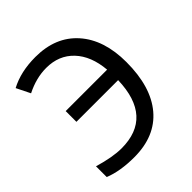

<svg xmlns="http://www.w3.org/2000/svg" viewBox="-200 -857 1000 1000"><g transform="rotate(-45 300.0 -357.0)"><path d="M70.8 -606 33.2 -682.1Q111.8 -724.1 220.2 -724.1Q368.7 -724.1 452.9 -629.2Q537.1 -534.2 537.1 -370.1Q537.1 -188 453.6 -89.1Q370.1 9.8 215.8 9.8Q112.3 9.8 41 -19V-98.1Q137.2 -69.8 201.2 -69.8Q432.1 -69.8 439.9 -334H132.8V-413.1H438Q428.7 -521.5 370.8 -582.8Q313 -644 220.2 -644Q146 -644 70.8 -606Z"/></g></svg>

Font: WenQuanYi Micro Hei Mono
Style: Regular
Weight: 400
Foundry: Ascender Corporation
Version: Version 0.2.0-beta